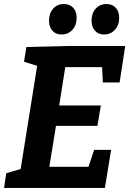

<svg xmlns="http://www.w3.org/2000/svg" viewBox="-21 -932 641 952"><path d="M-1 0 10 -73 98 -99 79 -79 166 -623 181 -600 98 -626 110 -699 317 -704H600L572 -523H489L484 -619L506 -599H280L306 -621L269 -386L253 -409H479L462 -308H235L261 -335L219 -77L205 -105H442L410 -82L446 -189H530L499 0ZM495 -761Q466 -761 449.5 -780Q433 -799 433 -830Q433 -866 453.5 -889Q474 -912 507 -912Q536 -912 553 -893.5Q570 -875 570 -843Q570 -807 548.5 -784Q527 -761 495 -761ZM284 -761Q255 -761 238.5 -780Q222 -799 222 -830Q222 -866 242.5 -889Q263 -912 296 -912Q325 -912 342 -893.5Q359 -875 359 -843Q359 -807 338 -784Q317 -761 284 -761Z"/></svg>

Font: Bitter Thin
Style: Bold Italic
Weight: 700
Italic angle: -9°
Version: Version 3.021